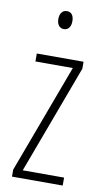

<svg xmlns="http://www.w3.org/2000/svg" viewBox="-84 -768 436 809"><g transform="rotate(10 133.5 -363.5)"><path d="M136 -727C114 -727 105 -709 105 -688C105 -667 115 -650 135 -650C154 -650 165 -665 165 -689C165 -709 157 -727 136 -727ZM245 0V-34H68L241 -499V-529H41V-495H201L28 -30V0Z"/></g></svg>

Font: Noto Sans Gurmukhi UI ExtraCondensed ExtraLight
Style: Regular
Weight: 200
Width: 2
Designer: Jelle Bosma - Monotype Design Team
Foundry: Monotype Imaging Inc.
Version: Version 2.004